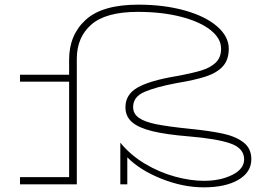

<svg xmlns="http://www.w3.org/2000/svg" viewBox="-20 -792 1160 825"><path d="M1060 -108Q1060 -52 1004.5 -19.5Q949 13 856 13Q766 13 673.5 -24Q581 -61 527 -116V0H497V-179Q541 -125 603.5 -88Q666 -51 732.5 -33Q799 -15 856 -15Q927 -15 978 -40.5Q1029 -66 1029 -107Q1029 -155 970.5 -175.5Q912 -196 791 -206Q693 -214 634 -228.5Q575 -243 547 -267.5Q519 -292 519 -331Q519 -386 570.5 -415.5Q622 -445 733 -464Q805 -477 844.5 -489Q884 -501 907 -523Q930 -545 930 -583Q930 -627 884.5 -663Q839 -699 757.5 -720Q676 -741 572 -741Q435 -741 372.5 -686.5Q310 -632 310 -539V0H66V-31H277V-441H66V-471H277V-536Q277 -642 348.5 -707Q420 -772 574 -772Q685 -772 774 -747Q863 -722 913 -678.5Q963 -635 963 -583Q963 -535 937.5 -507Q912 -479 865 -463.5Q818 -448 739 -435Q649 -418 600.5 -397Q552 -376 552 -332Q552 -303 577 -285.5Q602 -268 652.5 -258Q703 -248 791 -239Q881 -230 937 -218Q993 -206 1026.5 -180Q1060 -154 1060 -108Z"/></svg>

Font: BioRhyme Expanded ExtraLight
Style: Regular
Weight: 275
Width: 7
Designer: Aoife Mooney
Foundry: Aoife Mooney Type
Version: Version 1.001